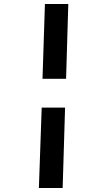

<svg xmlns="http://www.w3.org/2000/svg" viewBox="-20 -823 512 953"><path d="M173 110 187 -289H303L291 110ZM191 -432 203 -803H319L308 -432Z"/></svg>

Font: Literata 18pt ExtraBold
Style: Italic
Weight: 800
Italic angle: -2°
Designer: Latin by Veronika Burian and Jose Scaglione. Greek by Irene Vlachou. Cyrillic by Vera Evstafieva
Foundry: TypeTogether
Version: Version 3.103;gftools[0.9.29]